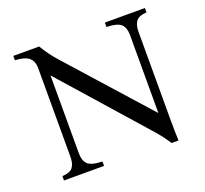

<svg xmlns="http://www.w3.org/2000/svg" viewBox="-117 -803 1013 950"><g transform="rotate(-20 389.0 -328.5)"><path d="M632 8Q617 -15 599 -38.5Q581 -62 550 -96L185 -509H183V-100Q183 -63 201.5 -44Q220 -25 279 -23V0H68V-23Q109 -25 123.5 -44Q138 -63 138 -100V-565Q138 -604 115.5 -622Q93 -640 43 -642V-665H179Q194 -640 211.5 -616Q229 -592 250 -569L619 -156H621V-565Q621 -602 602.5 -621Q584 -640 525 -642V-665H736V-642Q696 -640 681 -621Q666 -602 666 -565V-100Q666 -72 666.5 -46.5Q667 -21 668 8Z"/></g></svg>

Font: Bona Nova
Style: Regular
Weight: 400
Designer: Mateusz Machalski
Foundry: Capitalics
Version: Version 4.001; ttfautohint (v1.8.3)